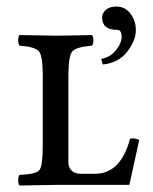

<svg xmlns="http://www.w3.org/2000/svg" viewBox="-20 -570 471 592"><path d="M338.9 -549.8Q365.7 -549.8 382.3 -527.8Q398.9 -505.9 398.9 -477.1Q398.9 -444.8 372.1 -410.4Q345.2 -376 296.9 -371.1L292 -388.2Q320.8 -394 337.9 -415.5Q355 -437 355 -457Q355 -478 340.8 -478Q294.9 -478 294.9 -516.1Q294.9 -529.3 306.4 -539.6Q317.9 -549.8 338.9 -549.8ZM378.9 0H154.8Q88.9 1 40 2Q36.1 -2 36.1 -13.9Q36.1 -25.9 40 -30.8Q91.8 -32.7 101.8 -45.9Q111.8 -59.1 111.8 -122.1V-337.9Q111.8 -397.9 99.9 -411.9Q87.9 -425.8 40 -429.2Q36.1 -434.1 36.1 -446Q36.1 -458 40 -461.9Q126 -460 150.9 -460Q178.7 -460 263.2 -461.9Q268.1 -458 268.1 -446Q268.1 -434.1 263.2 -429.2Q215.3 -425.3 203.1 -411.6Q190.9 -397.9 190.9 -337.9V-68.8Q190.9 -53.7 200.9 -43.9Q210.9 -34.2 228 -34.2H272.9Q352.1 -34.2 380.9 -142.1Q395 -146 409.2 -138.2Z"/></svg>

Font: Linux Libertine Capitals
Style: Small Caps
Weight: 400
Designer: Philipp H. Poll
Foundry: Philipp H. Poll
Version: Version 5.1.3